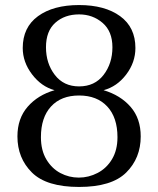

<svg xmlns="http://www.w3.org/2000/svg" viewBox="-20 -730 627 760"><path d="M49 -190Q49 -261 89.5 -307.5Q130 -354 196 -373Q144 -387 107 -435.5Q70 -484 70 -540Q70 -622 130.5 -666Q191 -710 293 -710Q395 -710 455.5 -666Q516 -622 516 -540Q516 -483 479.5 -435Q443 -387 390 -373Q457 -353 497 -307Q537 -261 537 -190Q537 -104 479.5 -47Q422 10 293 10Q164 10 106.5 -47Q49 -104 49 -190ZM425 -543Q425 -606 386 -639.5Q347 -673 293 -673Q236 -673 199 -640Q162 -607 162 -543Q162 -479 197 -433.5Q232 -388 293 -388Q355 -388 390 -433.5Q425 -479 425 -543ZM445 -187Q445 -265 404.5 -308.5Q364 -352 293 -352Q222 -352 182 -308.5Q142 -265 142 -187Q142 -135 163.5 -99Q185 -63 219 -45Q253 -27 292 -27Q331 -27 366.5 -45.5Q402 -64 423.5 -100Q445 -136 445 -187Z"/></svg>

Font: Trirong
Style: Regular
Weight: 400
Designer: Katatrad Team
Foundry: CadsonDemak
Version: Version 1.001